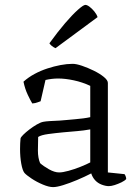

<svg xmlns="http://www.w3.org/2000/svg" viewBox="-20 -761 570 785"><path d="M197 4Q180 4 155 -6.5Q130 -17 109 -31Q88 -45 80 -54Q72 -64 67 -91.5Q62 -119 62 -152Q62 -164 62.5 -174.5Q63 -185 64 -195Q65 -200 75 -210Q85 -220 100 -231.5Q115 -243 130.5 -252Q146 -261 157 -263Q167 -265 184.5 -266Q202 -267 224 -268Q238 -269 254 -270.5Q270 -272 287 -273.5Q304 -275 320 -277Q336 -279 349 -282V-410Q317 -425 282 -432.5Q247 -440 218 -440Q205 -440 192 -438.5Q179 -437 166 -434L146 -347Q142 -346 133.5 -342.5Q125 -339 112 -338Q104 -351 93 -374.5Q82 -398 76 -427Q96 -445 121 -458.5Q146 -472 173.5 -481Q201 -490 227.5 -495Q254 -500 277 -500Q292 -500 315.5 -492Q339 -484 363.5 -472Q388 -460 404.5 -446.5Q421 -433 421 -422V-56L489 -49Q491 -47 493.5 -41Q496 -35 496 -29Q490 -22 476.5 -15.5Q463 -9 449 -4.5Q435 0 425 0Q412 0 396 -6Q380 -12 369 -24Q358 -36 353 -52Q326 -38 295 -25Q264 -12 238 -4Q212 4 197 4ZM222 -56Q236 -56 260 -62.5Q284 -69 309 -79Q334 -89 349 -97V-232Q321 -227 296 -225Q271 -223 239 -220Q207 -217 177.5 -213Q148 -209 136 -201Q135 -176 135 -145.5Q135 -115 144 -94Q157 -82 180 -69Q203 -56 222 -56ZM207 -564Q198 -568 191.5 -573.5Q185 -579 182 -584Q216 -631 246 -666Q276 -701 298.5 -721Q321 -741 329 -741Q336 -741 346 -733.5Q356 -726 365.5 -714.5Q375 -703 379 -691Z"/></svg>

Font: Texturina Medium 12pt ExtraLight
Style: Regular
Weight: 250
Version: Version 1.002